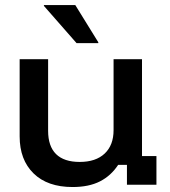

<svg xmlns="http://www.w3.org/2000/svg" viewBox="-20 -736 676 765"><path d="M269.2 9.2Q169.2 9.2 113.8 -45Q58.3 -99.2 58.3 -192.5V-500H171.7V-215Q171.7 -153.3 203.3 -122.1Q235 -90.8 297.5 -90.8Q361.7 -90.8 397.1 -124.2Q432.5 -157.5 432.5 -217.5V-500H545.8V-114.2H603.3V0H485.8V-79.2H450.8Q422.5 -35.8 378.3 -13.3Q334.2 9.2 269.2 9.2ZM285 -564.2 155 -712.5V-715.8H280L371.7 -567.5V-564.2Z"/></svg>

Font: Funnel Display Light Medium
Style: Regular
Weight: 500
Version: Version 1.000